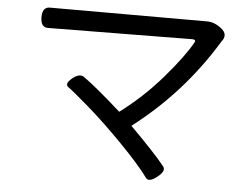

<svg xmlns="http://www.w3.org/2000/svg" viewBox="-51 -749 1102 847"><g transform="rotate(5 500.0 -325.5)"><path d="M833 -685Q866 -685 897.5 -659.5Q929 -634 904 -603Q759 -364 540 -197Q653 -84 694 -32Q711 -13 674.5 16Q638 45 624 26Q585 -28 499 -116Q413 -204 341 -266Q269 -328 249 -342Q229 -356 261.5 -382.5Q294 -409 315 -392Q370 -353 481 -254Q583 -330 666.5 -427Q750 -524 785 -587Q793 -601 774 -601L136 -595Q103 -595 103 -640Q103 -685 136 -685Z"/></g></svg>

Font: Raw Maruko Gothic CJK TC
Style: Regular
Weight: 400
Version: Version 1.001